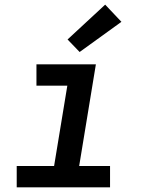

<svg xmlns="http://www.w3.org/2000/svg" viewBox="-20 -807 640 827"><path d="M52 0V-92H213L270 -438H137V-530H393L321 -92H454V0ZM323 -583 271 -637 433 -787 503 -713Z"/></svg>

Font: Iosevka Curly Slab SmBdExObl
Style: Regular
Weight: 600
Width: 7
Italic angle: -9°
Monospace: yes
Designer: Belleve Invis
Foundry: Belleve Invis
Version: Version 11.1.0; ttfautohint (v1.8.3)